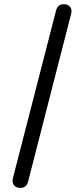

<svg xmlns="http://www.w3.org/2000/svg" viewBox="-20 -745 368 912"><path d="M77 147.5Q56 147.5 46 134.2Q36 121 41.5 100.5L246.5 -696Q255 -725 282 -725Q303.5 -725 313.5 -711.8Q323.5 -698.5 317.5 -677.5L113 119Q105.5 147.5 77 147.5Z"/></svg>

Font: Jura Light SemiBold
Style: Regular
Weight: 600
Version: Version 5.106